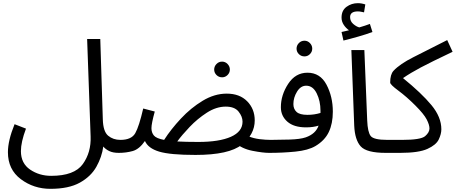

<svg xmlns="http://www.w3.org/2000/svg" viewBox="-20 -960 2877 1212"><path d="M730 5Q752 5 766 -8.5Q780 -22 780 -38Q780 -77 740 -77Q694 -77 662.5 -103.5Q631 -130 629 -207L613 -714H530L552 -99Q556 2 502.5 76Q449 150 303 150Q228 150 170 110.5Q112 71 112 -6Q112 -63 144 -148L72 -176Q30 -73 30 1Q30 110 111.5 171Q193 232 298 232Q414 232 484 193Q554 154 588.5 92.5Q623 31 632 -35Q646 -18 669.5 -6.5Q693 5 730 5Z M1588 -200Q1588 -272 1540.5 -320.5Q1493 -369 1411 -369Q1334 -369 1259.5 -324Q1185 -279 1122 -211.5Q1059 -144 1016 -77Q967 -86 951.5 -104.5Q936 -123 936 -151Q936 -180 957 -256L884 -275Q858 -162 834 -119.5Q810 -77 740 -77L730 5Q776 5 817.5 -6.5Q859 -18 895 -70Q915 -24 984.5 -3Q1054 18 1214 18Q1426 18 1507 -47Q1588 -112 1588 -200ZM1405 -287Q1461 -287 1486 -255.5Q1511 -224 1511 -192Q1511 -129 1437.5 -96.5Q1364 -64 1232 -64Q1152 -64 1099 -67Q1128 -107 1177 -158.5Q1226 -210 1285.5 -248.5Q1345 -287 1405 -287ZM1679 5Q1701 5 1715 -8.5Q1729 -22 1729 -38Q1729 -77 1689 -77Q1657 -77 1619.5 -81.5Q1582 -86 1547 -100L1465 -59Q1507 -21 1573.5 -8Q1640 5 1679 5ZM1382 -472Q1402 -472 1416.5 -486.5Q1431 -501 1431 -521Q1431 -541 1416.5 -556Q1402 -571 1382 -571Q1361 -571 1346.5 -556Q1332 -541 1332 -521Q1332 -501 1346.5 -486.5Q1361 -472 1382 -472Z M1971 -38Q2030 -73 2055.5 -126.5Q2081 -180 2081 -255Q2081 -350 2041 -425.5Q2001 -501 1921 -501Q1845 -501 1799 -430.5Q1753 -360 1753 -283Q1753 -228 1794 -192Q1835 -156 1912 -156Q1957 -156 1991 -167Q1973 -115 1910 -93Q1875 -81 1807 -79Q1739 -77 1689 -77L1679 5Q1765 5 1845 -3Q1925 -11 1971 -38ZM1832 -303Q1832 -344 1855 -381.5Q1878 -419 1913 -419Q1955 -419 1979 -371Q2003 -323 2003 -261Q2003 -253 2003 -247Q1964 -235 1921 -235Q1872 -235 1852 -253.5Q1832 -272 1832 -303ZM1902 -604Q1922 -604 1936.5 -618.5Q1951 -633 1951 -653Q1951 -673 1936.5 -688Q1922 -703 1902 -703Q1881 -703 1866.5 -688Q1852 -673 1852 -653Q1852 -633 1866.5 -618.5Q1881 -604 1902 -604Z M2415 5Q2437 5 2451 -8.5Q2465 -22 2465 -38Q2465 -77 2425 -77Q2339 -77 2320 -101.5Q2301 -126 2298 -199L2280 -644H2198L2216 -167Q2220 -77 2257 -36Q2294 5 2415 5ZM2331 -758 2315 -809Q2286 -798 2248 -787Q2229 -792 2209.5 -809Q2190 -826 2190 -852Q2190 -888 2239 -888Q2249 -888 2258.5 -886Q2268 -884 2278 -882L2286 -932Q2262 -940 2239 -940Q2199 -940 2167.5 -917Q2136 -894 2136 -849Q2136 -824 2150 -803Q2164 -782 2183 -769Q2173 -767 2162 -764Q2151 -761 2136 -758L2148 -704Q2189 -714 2241.5 -729Q2294 -744 2331 -758Z M2766 -144Q2766 -221 2703.5 -296.5Q2641 -372 2524 -467Q2572 -500 2636 -534Q2700 -568 2837 -633L2803 -707Q2675 -642 2589.5 -599Q2504 -556 2464 -513Q2443 -490 2443 -439Q2443 -426 2494.5 -388Q2546 -350 2602 -294Q2656 -240 2673.5 -206Q2691 -172 2691 -149Q2691 -124 2663.5 -100.5Q2636 -77 2519 -77H2425L2415 5H2506Q2623 5 2678 -20Q2733 -45 2749.5 -79.5Q2766 -114 2766 -144Z"/></svg>

Font: Noto Sans Arabic
Style: Regular
Weight: 400
Designer: Nadine Chahine - Monotype Design Team
Foundry: Monotype Imaging Inc.
Version: Version 1.902